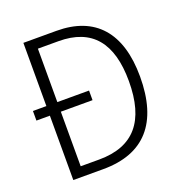

<svg xmlns="http://www.w3.org/2000/svg" viewBox="-129 -826 890 939"><g transform="rotate(-20 316.5 -357.0)"><path d="M266 -714H94V-385H24V-335H94V0H250C464 0 574 -124 574 -364C574 -593 467 -714 266 -714ZM258 -663C432 -663 515 -561 515 -362C515 -155 428 -51 247 -51H151V-335H316V-385H151V-663Z"/></g></svg>

Font: Noto Sans SemiCondensed Light
Style: Regular
Weight: 300
Width: 4
Designer: Monotype Design Team
Foundry: Monotype Imaging Inc.
Version: Version 2.013